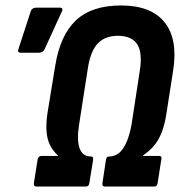

<svg xmlns="http://www.w3.org/2000/svg" viewBox="-20 -683 659 703"><path d="M113 0Q103 0 104 -12L118 -101Q122 -112 131 -112H192V-114Q175 -129 164 -150Q153 -171 150.5 -200.5Q148 -230 154 -270L182 -441Q200 -554 258 -608.5Q316 -663 423 -663Q533 -663 582.5 -601.5Q632 -540 614 -425L589 -265Q583 -226 571.5 -197Q560 -168 543 -148.5Q526 -129 504 -114L503 -112H563Q573 -112 571 -101L557 -12Q555 0 545 0H363Q359 0 356.5 -3Q354 -6 355 -12L368 -98Q370 -110 379 -110Q411 -110 431 -140Q451 -170 461 -223L492 -425Q502 -489 483 -520Q464 -551 413 -552Q365 -552 338.5 -524.5Q312 -497 302 -435L269 -223Q261 -170 271.5 -140Q282 -110 314 -110Q322 -110 321 -98L307 -12Q305 0 295 0ZM56 -490Q42 -490 48 -505L93 -643Q98 -655 113 -655H199Q206 -655 208 -650.5Q210 -646 206 -640L143 -502Q137 -490 122 -490Z"/></svg>

Font: Sofia Sans Condensed ExtraBold
Style: Italic
Weight: 800
Italic angle: -9°
Version: Version 4.100